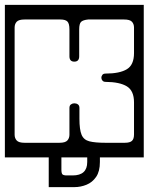

<svg xmlns="http://www.w3.org/2000/svg" viewBox="-40 -626 610 788"><path d="M-20 -606H550V20H370V39Q370 77.5 354.5 100Q339 122.5 315 132.2Q291 142 265 142H160V20H-20ZM245 -183Q245 -193 251.2 -197.5Q257.5 -202 265 -202Q273.5 -202 279.8 -197.5Q286 -193 286 -183V-139Q286 -94 294.8 -73Q303.5 -52 326.8 -46Q350 -40 393 -40H472Q493 -40 501.5 -47.8Q510 -55.5 510 -74V-206Q510 -253.5 480.8 -271.5Q451.5 -289.5 393 -290Q385 -290 380.5 -295.2Q376 -300.5 376 -307Q376 -313 380 -318.5Q384 -324 393 -324Q451 -324 480.5 -341.8Q510 -359.5 510 -408V-513Q510 -527.5 501.5 -536.8Q493 -546 469 -546H322Q301 -544 293 -536.5Q285 -529 285 -505V-395Q285 -373 265 -373Q245 -373 245 -395V-505Q245 -529 236.8 -537.5Q228.5 -546 208 -546H61Q37 -546 28.5 -536.8Q20 -527.5 20 -513V-73Q20 -59 28.5 -49.5Q37 -40 61 -40H204Q228 -40 236.5 -49.5Q245 -59 245 -73ZM318 39V20H212V70Q212 85.5 216.5 89.8Q221 94 235 94H258Q318 94 318 39Z"/></svg>

Font: Honk Rounded
Style: Regular
Weight: 400
Designer: Noopur Datye & Yesha Goshar
Foundry: Ek Type
Version: Version 1.000